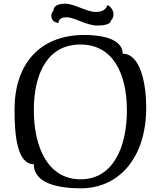

<svg xmlns="http://www.w3.org/2000/svg" viewBox="-20 -1010 872 1044"><path d="M420 14C618 14 775 -141 775 -426C775 -548 746 -718 647 -718C647 -811 498 -820 440 -820C192 -820 59 -658 59 -414C59 -270 74 -117 164 -117C164 -10 303 14 420 14ZM418 -35C240 -35 164 -210 164 -411C164 -612 240 -768 417 -768C595 -768 670 -609 670 -410C670 -210 595 -35 418 -35ZM298 -885C299 -908 317 -916 343 -916C385 -916 450 -871 510 -871C546 -871 583 -878 583 -899C593 -906 597 -919 597 -932C597 -952 585 -972 565 -983C555 -954 531 -945 500 -945C451 -945 385 -990 334 -990C296 -990 271 -977 271 -954C265 -944 259 -937 259 -927C259 -902 272 -889 298 -885Z"/></svg>

Font: Milonga
Style: Regular
Weight: 400
Designer: Pablo Impallari, Brenda Gallo, Rodrigo Fuenzalida
Foundry: Pablo Impallari, Brenda Gallo, Rodrigo Fuenzalida
Version: Version 1.000